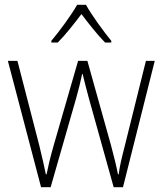

<svg xmlns="http://www.w3.org/2000/svg" viewBox="-20 -784 681 804"><path d="M340 -764H303C279 -721 228 -652 195 -613V-606H222C255 -639 293 -688 321 -725C350 -687 387 -639 420 -606H446V-613C417 -648 364 -720 340 -764ZM352 -373 456 0H495L628 -529H591L502 -171C489 -120 482 -92 477 -54H474C467 -90 457 -130 445 -175L346 -529H307L205 -176C190 -124 181 -84 175 -54H172C165 -89 157 -123 144 -177L53 -529H13L152 0H192L299 -373C309 -408 317 -441 324 -474H326C334 -441 342 -410 352 -373Z"/></svg>

Font: Noto Sans Lao SemiCondensed ExtraLight
Style: Regular
Weight: 200
Width: 4
Designer: Monotype Design Team
Foundry: Monotype Imaging Inc.
Version: Version 2.003